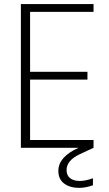

<svg xmlns="http://www.w3.org/2000/svg" viewBox="-20 -722 531 938"><path d="M437 -702.1V-664.1H127V-371.1H407.2V-333H127V-38.1H437V0L371.1 30.8Q305.2 61 305.2 108.9Q305.2 135.3 322.8 148.7Q340.3 162.1 370.1 162.1Q397 162.1 434.1 148.9V183.1Q398.4 195.8 366.2 195.8Q322.3 195.8 293.7 174.8Q265.1 153.8 265.1 112.8Q265.1 44.9 361.8 1L363.8 0H82V-702.1Z"/></svg>

Font: SVN-Poppins ExtraLight
Style: Regular
Weight: 200
Designer: Ninad Kale (Devanagari), Jonny Pinhorn (Latin)
Foundry: Indian Type Foundry
Version: Version 3.002 2017